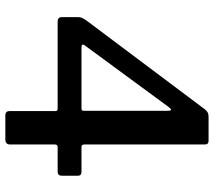

<svg xmlns="http://www.w3.org/2000/svg" viewBox="-60 -722 782 701"><g transform="rotate(90 330.5 -371.0)"><path d="M379 -729Q386 -737 391.5 -739.5Q397 -742 408 -742H494Q507 -742 507 -728V-288Q507 -278 516 -278H606Q621 -278 621 -266V-206Q621 -191 606 -191H517Q507 -191 507 -181V-17Q507 0 488 0H401Q385 0 385 -16V-184Q385 -191 375 -191H59Q42 -191 42 -206V-267Q42 -275 46.5 -283.5Q51 -292 61 -305L379 -729ZM375 -278Q384 -278 384 -285V-592Q384 -604 381 -605Q378 -606 370 -596L146 -291Q136 -278 153 -278Z"/></g></svg>

Font: Libre Franklin Medium
Style: Regular
Weight: 500
Designer: Pablo Impallari, Rodrigo Fuenzalida, Nhung Nguyen
Foundry: Impallari Type
Version: Version 3.000